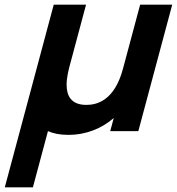

<svg xmlns="http://www.w3.org/2000/svg" viewBox="-56 -560 755 820"><path d="M-35.5 240H84.5L148.8 0C171.1 10 199.5 16 235.5 16C313.5 16 379 -12 429.8 -56L414.8 0H534.8L679.5 -540H542.5L469.1 -266C433.2 -132 359.8 -112 312.8 -112C245.7 -112 228.5 -153.5 228.5 -198C228.5 -230.4 237.6 -264.4 243.2 -285L311.5 -540H173.5Z"/></svg>

Font: Manrope
Style: ExtraBoldItalic
Weight: 800
Italic angle: -15°
Designer: Mikhail Sharanda
Foundry: Mikhail Sharanda
Version: Version 4.502;hotconv 1.0.109;makeotfexe 2.5.65596